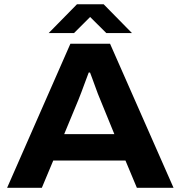

<svg xmlns="http://www.w3.org/2000/svg" viewBox="-20 -896 862 916"><path d="M13.9 0 315.9 -687.4H505L807.9 0H633L578.5 -130.2H234.1L179.6 0ZM286.3 -256.2H525.5L458.9 -419.3Q454.1 -430.1 447.2 -447.9Q440.2 -465.8 433.3 -485.7Q426.3 -505.7 419.6 -523.2Q413 -540.7 409.5 -550H403.3Q396 -530.4 386.5 -505.2Q377 -480 368.5 -456.7Q359.9 -433.4 353.9 -419.3ZM212.2 -738.2 347.4 -875.8H474.4L609.6 -738.2H487.3L379.1 -845.6H440.7L333 -738.2Z"/></svg>

Font: Archivo SemiBold SemiExpanded
Style: Regular
Weight: 600
Width: 6
Version: Version 2.001